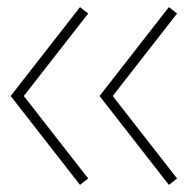

<svg xmlns="http://www.w3.org/2000/svg" viewBox="-20 -548 540 540"><path d="M205 -528 228 -510 47 -278 228 -46 205 -28 10 -278ZM455 -528 478 -510 297 -278 478 -46 455 -28 260 -278Z"/></svg>

Font: Spartan MB
Style: Regular
Weight: 250
Designer: Matt Bailey
Foundry: Matt Bailey
Version: Version 1.000